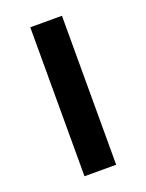

<svg xmlns="http://www.w3.org/2000/svg" viewBox="-110 -597 498 654"><g transform="rotate(-20 139.5 -270.0)"><path d="M196.8 0H82V-540H196.8Z"/></g></svg>

Font: f0_41340          
Style: Regular
Weight: 600
Foundry: Ascender Corporation
Version: Version 1.10